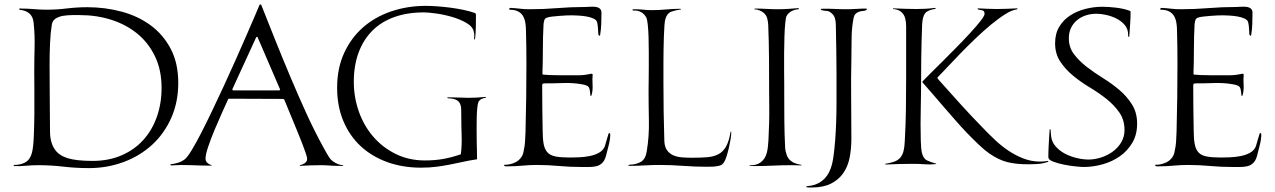

<svg xmlns="http://www.w3.org/2000/svg" viewBox="-20 -735 5657 852"><path d="M368 -703Q446 -703 519 -683.5Q592 -664 648 -623Q704 -582 737.5 -518.5Q771 -455 771 -367Q771 -282 740 -212Q709 -142 655 -92.5Q601 -43 528.5 -16Q456 11 374 11Q317 11 261.5 4.5Q206 -2 149 -2Q122 -2 95.5 0.5Q69 3 42 2Q41 2 41 1Q40 1 40 0L43 -3Q72 -3 93 -15Q114 -27 122 -58Q128 -82 130 -130Q132 -178 132.5 -231.5Q133 -285 132.5 -335.5Q132 -386 132 -415Q132 -469 133.5 -525.5Q135 -582 129 -636Q126 -662 110 -675.5Q94 -689 69 -691L65 -694Q66 -695 65.5 -695.5Q65 -696 64 -695L66 -697H75Q103 -697 130.5 -694.5Q158 -692 186 -692Q231 -692 276.5 -697.5Q322 -703 368 -703ZM335 -668Q322 -668 301.5 -668Q281 -668 261.5 -665Q242 -662 227.5 -653Q213 -644 210 -626Q204 -589 202 -542.5Q200 -496 200 -447Q200 -398 200.5 -351Q201 -304 201 -265Q201 -196 202 -148Q203 -100 224 -71Q242 -45 280.5 -33Q319 -21 391 -21Q462 -21 519 -45.5Q576 -70 615.5 -113.5Q655 -157 676 -216.5Q697 -276 697 -345Q697 -424 668 -484.5Q639 -545 589.5 -585.5Q540 -626 474.5 -647Q409 -668 335 -668Z M1252 -296 995 -297 993 -296Q983 -274 966 -236.5Q949 -199 932.5 -159.5Q916 -120 904 -84.5Q892 -49 892 -31Q892 -20 900 -12.5Q908 -5 918 -3L920 0H919Q874 0 829 -2Q784 -4 739 -1L736 -3V-4L737 -6Q754 -8 770.5 -13Q787 -18 801 -29Q812 -38 830.5 -68.5Q849 -99 871.5 -142.5Q894 -186 920 -240.5Q946 -295 972.5 -352Q999 -409 1024 -465.5Q1049 -522 1070.5 -571Q1092 -620 1108 -657.5Q1124 -695 1132 -714L1133 -715H1138L1139 -714Q1169 -638 1201.5 -557Q1234 -476 1268.5 -394Q1303 -312 1339 -233Q1375 -154 1414 -83Q1428 -57 1440.5 -37Q1453 -17 1482 -6Q1487 -4 1492 -3.5Q1497 -3 1502 -2L1503 0L1502 1H1477Q1459 1 1441 -0.5Q1423 -2 1405 -2Q1359 -2 1312 1Q1310 1 1310 -1L1311 -2Q1322 -4 1332.5 -11Q1343 -18 1343 -31Q1343 -37 1336.5 -56Q1330 -75 1320 -101Q1310 -127 1297.5 -157Q1285 -187 1274 -214Q1263 -241 1254 -262.5Q1245 -284 1241 -294L1200 -314L1220 -334L1223 -337V-338L1123 -570L1120 -572L1117 -570L1011 -339V-337L1014 -334H1235Z M1870 -709Q1890 -709 1919 -707Q1948 -705 1978.5 -701Q2009 -697 2037.5 -691Q2066 -685 2085 -678Q2091 -676 2091.5 -673.5Q2092 -671 2092 -665Q2092 -639 2091.5 -613Q2091 -587 2088 -561Q2087 -560 2085 -560L2084 -562Q2084 -570 2084.5 -577Q2085 -584 2083 -592Q2079 -616 2051 -632.5Q2023 -649 1987.5 -659.5Q1952 -670 1916.5 -675Q1881 -680 1861 -680Q1787 -680 1729 -659Q1671 -638 1631.5 -598Q1592 -558 1571 -501Q1550 -444 1550 -372Q1550 -304 1572 -241Q1594 -178 1635.5 -129.5Q1677 -81 1735.5 -52Q1794 -23 1866 -23Q1909 -23 1946 -29.5Q1983 -36 2024 -50L2025 -51Q2030 -90 2028.5 -132.5Q2027 -175 2027 -214Q2027 -235 2026.5 -250.5Q2026 -266 2020.5 -276.5Q2015 -287 2003 -292.5Q1991 -298 1967 -299L1965 -301L1966 -303H1981Q2001 -303 2020 -302Q2039 -301 2059 -301Q2078 -301 2097 -302Q2116 -303 2135 -305L2137 -303V-302Q2126 -300 2117 -296Q2108 -292 2103 -282Q2100 -275 2098 -256.5Q2096 -238 2095.5 -213.5Q2095 -189 2095 -161.5Q2095 -134 2095.5 -108Q2096 -82 2096.5 -61Q2097 -40 2097 -29L2096 -28Q2062 -23 2033 -16.5Q2004 -10 1975.5 -4.5Q1947 1 1916.5 5Q1886 9 1848 9Q1767 9 1699 -15.5Q1631 -40 1581.5 -85.5Q1532 -131 1504 -197Q1476 -263 1476 -346Q1476 -432 1507 -499.5Q1538 -567 1591 -613.5Q1644 -660 1716 -684.5Q1788 -709 1870 -709Z M2329 -694Q2392 -694 2453 -699Q2514 -704 2577 -704Q2586 -704 2598.5 -705Q2611 -706 2622.5 -704.5Q2634 -703 2641.5 -697Q2649 -691 2649 -678Q2649 -653 2648 -628Q2647 -603 2643 -579L2640 -576L2638 -577L2635 -583Q2634 -596 2633.5 -609Q2633 -622 2630 -635Q2628 -646 2614 -652.5Q2600 -659 2582 -662Q2564 -665 2546 -666Q2528 -667 2518 -667Q2509 -667 2493.5 -666.5Q2478 -666 2462 -664.5Q2446 -663 2431 -661.5Q2416 -660 2408 -657Q2398 -654 2395.5 -645.5Q2393 -637 2392 -628Q2389 -573 2389 -518Q2389 -463 2387 -407L2389 -404Q2396 -403 2418 -402Q2440 -401 2465.5 -401Q2491 -401 2514.5 -401Q2538 -401 2548 -401Q2562 -401 2577 -403Q2592 -405 2606 -408L2610 -405Q2608 -385 2609.5 -360.5Q2611 -336 2606 -316Q2606 -314 2604.5 -312.5Q2603 -311 2604 -309L2600 -310Q2600 -312 2599 -322Q2598 -332 2597 -335Q2595 -350 2585 -354.5Q2575 -359 2562 -361Q2523 -368 2479.5 -366.5Q2436 -365 2396 -365Q2394 -365 2392.5 -364.5Q2391 -364 2389 -364L2388 -363Q2388 -362 2387 -360.5Q2386 -359 2386 -357Q2386 -307 2386.5 -257.5Q2387 -208 2388 -158Q2388 -120 2392.5 -96Q2397 -72 2409.5 -58.5Q2422 -45 2446 -40.5Q2470 -36 2509 -36Q2526 -36 2549.5 -37Q2573 -38 2596.5 -42.5Q2620 -47 2638.5 -57.5Q2657 -68 2664 -86Q2665 -89 2667.5 -98Q2670 -107 2673 -117Q2676 -127 2678.5 -135.5Q2681 -144 2682 -144H2687Q2687 -142 2687.5 -141Q2688 -140 2688 -138Q2688 -117 2681 -90Q2674 -63 2669 -43Q2663 -22 2652 -11.5Q2641 -1 2626.5 2.5Q2612 6 2594.5 6Q2577 6 2559 6Q2509 6 2460 1.5Q2411 -3 2362 -3Q2330 -3 2299.5 0Q2269 3 2237 3H2222L2217 0V-1Q2217 -2 2217.5 -2.5Q2218 -3 2218 -4Q2236 -3 2257 -10.5Q2278 -18 2289 -32Q2299 -43 2302.5 -58.5Q2306 -74 2308 -88Q2310 -104 2310.5 -119.5Q2311 -135 2312 -151Q2314 -227 2315 -302.5Q2316 -378 2316 -453Q2316 -490 2315.5 -526Q2315 -562 2314 -598Q2314 -618 2311 -635Q2308 -652 2300.5 -664.5Q2293 -677 2278.5 -684.5Q2264 -692 2241 -692L2239 -695V-696L2244 -700Q2265 -699 2286.5 -696.5Q2308 -694 2329 -694Z M2872 -690Q2904 -690 2936 -693Q2968 -696 3000 -696L3002 -694L3001 -693Q2978 -690 2959.5 -683.5Q2941 -677 2933 -652Q2930 -644 2928.5 -622.5Q2927 -601 2926 -573.5Q2925 -546 2924.5 -514.5Q2924 -483 2924 -453.5Q2924 -424 2924 -400.5Q2924 -377 2924 -365Q2924 -301 2925 -237.5Q2926 -174 2928 -110Q2929 -83 2940.5 -67.5Q2952 -52 2969.5 -45Q2987 -38 3009 -36.5Q3031 -35 3052 -35Q3091 -35 3119.5 -37.5Q3148 -40 3168.5 -51Q3189 -62 3202 -85Q3215 -108 3222 -150Q3222 -151 3224 -151L3225 -150V-146Q3225 -136 3222 -117.5Q3219 -99 3214.5 -79.5Q3210 -60 3204.5 -42.5Q3199 -25 3194 -17Q3189 -9 3184 -5Q3179 -1 3169 1Q3156 4 3143 4.5Q3130 5 3117 5Q3064 5 3011.5 1Q2959 -3 2906 -3Q2873 -3 2840.5 -1Q2808 1 2775 1Q2773 1 2772 0.5Q2771 0 2769 0L2768 -1Q2768 -2 2770 -3Q2772 -4 2773 -4Q2805 -5 2825 -17.5Q2845 -30 2850 -64Q2861 -130 2859.5 -199.5Q2858 -269 2858 -336Q2858 -348 2858.5 -374.5Q2859 -401 2859 -434Q2859 -467 2859 -503Q2859 -539 2858 -570.5Q2857 -602 2854.5 -625Q2852 -648 2849 -655Q2841 -672 2825 -681Q2809 -690 2790 -688Q2786 -690 2786 -692Q2786 -693 2790.5 -693.5Q2795 -694 2797 -694Q2816 -694 2834.5 -692Q2853 -690 2872 -690Z M3432 -694Q3455 -694 3477.5 -695.5Q3500 -697 3523 -699L3525 -696L3524 -694Q3507 -693 3492.5 -685.5Q3478 -678 3470 -663Q3467 -657 3464.5 -632Q3462 -607 3461 -573Q3460 -539 3459.5 -499.5Q3459 -460 3459.5 -424.5Q3460 -389 3460 -361.5Q3460 -334 3460 -323Q3460 -262 3460.5 -201.5Q3461 -141 3464 -81Q3465 -64 3471.5 -46Q3478 -28 3494 -18Q3499 -14 3506 -11.5Q3513 -9 3519 -7Q3521 -6 3529 -5Q3537 -4 3537 -2L3536 -1Q3525 -1 3514.5 -1.5Q3504 -2 3493 -2Q3451 -2 3409 0Q3367 2 3325 2Q3320 2 3315.5 1.5Q3311 1 3306 1L3307 -2Q3336 0 3356 -15Q3376 -30 3383 -58Q3388 -77 3390 -113Q3392 -149 3393 -189Q3394 -229 3393.5 -266.5Q3393 -304 3393 -327Q3393 -402 3392.5 -476Q3392 -550 3389 -625Q3388 -640 3384.5 -653.5Q3381 -667 3369 -678Q3362 -684 3350 -689Q3338 -694 3329 -693Q3328 -694 3328 -695Q3328 -697 3331 -697Q3357 -697 3381.5 -695.5Q3406 -694 3432 -694Z M3735 -694Q3758 -694 3780 -695.5Q3802 -697 3825 -697L3827 -692Q3820 -687 3811 -686.5Q3802 -686 3793.5 -683.5Q3785 -681 3777.5 -674.5Q3770 -668 3767 -651Q3759 -608 3759 -563.5Q3759 -519 3758 -475Q3756 -385 3757 -297Q3758 -209 3758 -119Q3758 -74 3750 -34.5Q3742 5 3721.5 34Q3701 63 3667 80Q3633 97 3582 97Q3577 97 3571 97Q3565 97 3559 96L3557 94H3558L3561 91Q3599 89 3626 69Q3653 49 3666 13Q3674 -8 3678.5 -40.5Q3683 -73 3686 -112Q3689 -151 3690.5 -193.5Q3692 -236 3692 -275.5Q3692 -315 3692 -350Q3692 -385 3692 -408Q3692 -462 3691 -516.5Q3690 -571 3689 -625Q3689 -640 3685 -654Q3681 -668 3668 -678Q3659 -686 3648 -686.5Q3637 -687 3626 -690L3622 -693L3624 -696Q3652 -697 3679.5 -695.5Q3707 -694 3735 -694Z M4044 -695Q4065 -695 4085.5 -696Q4106 -697 4127 -700L4131 -699Q4132 -699 4132 -696Q4098 -691 4086 -677Q4074 -663 4072 -627Q4069 -550 4068 -474Q4067 -398 4067 -321Q4067 -299 4066 -262Q4065 -225 4065 -185Q4065 -145 4066 -110Q4067 -75 4071 -57Q4077 -31 4094 -23Q4111 -15 4134 -9V-7Q4110 -4 4084 -6Q4058 -8 4033 -8Q3972 -8 3912 -5Q3910 -6 3909 -5.5Q3908 -5 3908 -7V-8Q3933 -12 3949 -18Q3965 -24 3975 -35.5Q3985 -47 3989.5 -65Q3994 -83 3995 -110Q3999 -180 4000 -249.5Q4001 -319 4001 -389V-580Q4001 -598 4001 -618Q4001 -638 3996.5 -654.5Q3992 -671 3979.5 -682Q3967 -693 3943 -695V-697L3944 -698Q3969 -697 3994 -696Q4019 -695 4044 -695ZM4404 -695Q4427 -695 4449 -696Q4471 -697 4494 -698Q4495 -698 4495 -696L4492 -693Q4471 -691 4441.5 -672.5Q4412 -654 4378 -626Q4344 -598 4308.5 -564Q4273 -530 4241 -497Q4209 -464 4182.5 -435.5Q4156 -407 4140 -391V-388Q4144 -382 4147 -379Q4195 -325 4243.5 -271.5Q4292 -218 4343 -166Q4368 -140 4396 -113.5Q4424 -87 4455.5 -66Q4487 -45 4522 -31.5Q4557 -18 4596 -18Q4614 -18 4630 -21Q4632 -21 4632 -19L4631 -17Q4609 -9 4586 -7.5Q4563 -6 4540 -6Q4489 -6 4450.5 -15.5Q4412 -25 4370 -54Q4350 -68 4325 -91.5Q4300 -115 4273 -143Q4246 -171 4218.5 -202.5Q4191 -234 4165 -264Q4139 -294 4115.5 -321.5Q4092 -349 4074 -369L4073 -372L4075 -375Q4084 -385 4108 -408.5Q4132 -432 4162.5 -462.5Q4193 -493 4226 -526.5Q4259 -560 4286.5 -590Q4314 -620 4331.5 -642.5Q4349 -665 4349 -673Q4349 -687 4339.5 -689Q4330 -691 4320 -693L4318 -696L4319 -698Q4340 -697 4361.5 -696Q4383 -695 4404 -695Z M4871 -705Q4884 -705 4900 -704Q4916 -703 4932.5 -701Q4949 -699 4965 -695.5Q4981 -692 4993 -687Q4994 -686 4995.5 -685.5Q4997 -685 4997 -683Q4997 -655 4995 -627.5Q4993 -600 4991 -572L4988 -571L4986 -577V-582Q4986 -606 4971.5 -623.5Q4957 -641 4935.5 -652Q4914 -663 4890 -668.5Q4866 -674 4846 -674Q4821 -674 4799 -667Q4777 -660 4760 -646Q4743 -632 4733 -612Q4723 -592 4723 -565Q4723 -525 4745.5 -495Q4768 -465 4801.5 -439Q4835 -413 4874.5 -388.5Q4914 -364 4947.5 -335.5Q4981 -307 5003.5 -271Q5026 -235 5026 -186Q5026 -138 5005 -102Q4984 -66 4950 -42Q4916 -18 4873.5 -6Q4831 6 4789 6Q4779 6 4753.5 3.5Q4728 1 4701 -4.5Q4674 -10 4653 -18Q4632 -26 4632 -38Q4632 -50 4632.5 -66Q4633 -82 4634 -99.5Q4635 -117 4636 -133Q4637 -149 4638 -161Q4638 -162 4640 -162L4642 -159L4644 -134Q4646 -107 4663.5 -86.5Q4681 -66 4706 -53Q4731 -40 4759 -33.5Q4787 -27 4810 -27Q4837 -27 4865.5 -36Q4894 -45 4917.5 -62Q4941 -79 4955.5 -103.5Q4970 -128 4970 -158Q4970 -203 4947 -236Q4924 -269 4890 -296Q4856 -323 4816 -347Q4776 -371 4742 -399Q4708 -427 4685 -461.5Q4662 -496 4662 -543Q4662 -586 4680.5 -616.5Q4699 -647 4729 -666.5Q4759 -686 4796.5 -695.5Q4834 -705 4871 -705Z M5218 -694Q5281 -694 5342 -699Q5403 -704 5466 -704Q5475 -704 5487.5 -705Q5500 -706 5511.5 -704.5Q5523 -703 5530.5 -697Q5538 -691 5538 -678Q5538 -653 5537 -628Q5536 -603 5532 -579L5529 -576L5527 -577L5524 -583Q5523 -596 5522.5 -609Q5522 -622 5519 -635Q5517 -646 5503 -652.5Q5489 -659 5471 -662Q5453 -665 5435 -666Q5417 -667 5407 -667Q5398 -667 5382.5 -666.5Q5367 -666 5351 -664.5Q5335 -663 5320 -661.5Q5305 -660 5297 -657Q5287 -654 5284.5 -645.5Q5282 -637 5281 -628Q5278 -573 5278 -518Q5278 -463 5276 -407L5278 -404Q5285 -403 5307 -402Q5329 -401 5354.5 -401Q5380 -401 5403.5 -401Q5427 -401 5437 -401Q5451 -401 5466 -403Q5481 -405 5495 -408L5499 -405Q5497 -385 5498.5 -360.5Q5500 -336 5495 -316Q5495 -314 5493.5 -312.5Q5492 -311 5493 -309L5489 -310Q5489 -312 5488 -322Q5487 -332 5486 -335Q5484 -350 5474 -354.5Q5464 -359 5451 -361Q5412 -368 5368.5 -366.5Q5325 -365 5285 -365Q5283 -365 5281.5 -364.5Q5280 -364 5278 -364L5277 -363Q5277 -362 5276 -360.5Q5275 -359 5275 -357Q5275 -307 5275.5 -257.5Q5276 -208 5277 -158Q5277 -120 5281.5 -96Q5286 -72 5298.5 -58.5Q5311 -45 5335 -40.5Q5359 -36 5398 -36Q5415 -36 5438.5 -37Q5462 -38 5485.5 -42.5Q5509 -47 5527.5 -57.5Q5546 -68 5553 -86Q5554 -89 5556.5 -98Q5559 -107 5562 -117Q5565 -127 5567.5 -135.5Q5570 -144 5571 -144H5576Q5576 -142 5576.5 -141Q5577 -140 5577 -138Q5577 -117 5570 -90Q5563 -63 5558 -43Q5552 -22 5541 -11.5Q5530 -1 5515.5 2.5Q5501 6 5483.5 6Q5466 6 5448 6Q5398 6 5349 1.5Q5300 -3 5251 -3Q5219 -3 5188.5 0Q5158 3 5126 3H5111L5106 0V-1Q5106 -2 5106.5 -2.5Q5107 -3 5107 -4Q5125 -3 5146 -10.5Q5167 -18 5178 -32Q5188 -43 5191.5 -58.5Q5195 -74 5197 -88Q5199 -104 5199.5 -119.5Q5200 -135 5201 -151Q5203 -227 5204 -302.5Q5205 -378 5205 -453Q5205 -490 5204.5 -526Q5204 -562 5203 -598Q5203 -618 5200 -635Q5197 -652 5189.5 -664.5Q5182 -677 5167.5 -684.5Q5153 -692 5130 -692L5128 -695V-696L5133 -700Q5154 -699 5175.5 -696.5Q5197 -694 5218 -694Z"/></svg>

Font: Cane Nero
Style: Regular
Weight: 400
Version: Version 1.000